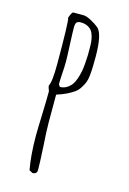

<svg xmlns="http://www.w3.org/2000/svg" viewBox="-106 -705 524 779"><g transform="rotate(15 156.0 -316.0)"><path d="M129.9 2Q129.9 -25.9 126 -95.2Q121.6 -160.6 121.6 -192.9V-312Q145 -319.3 163.1 -328.1Q182.1 -337.4 194.1 -346.2Q206.1 -355 213.9 -367.7Q223.1 -382.3 227.5 -393.6Q231.9 -404.8 233.9 -423.3Q235.8 -441.9 236.3 -459.7Q236.8 -477.5 236.8 -501Q236.8 -596.7 211.9 -619.1Q197.8 -630.9 177.7 -641.4Q157.7 -651.9 146.5 -651.9H102.5Q97.2 -651.9 87.9 -627Q93.8 -611.8 93.8 -433.1Q93.8 -357.9 83.5 -340.8Q83.5 -332 89.8 -317.9Q89.8 -280.3 87.9 -225.1Q85.4 -155.8 85.4 -131.8Q85.4 -49.3 96.7 12.2L110.8 20Q129.9 20 129.9 2ZM123 -522.5Q120.6 -575.2 120.6 -594.2Q120.6 -608.9 125.2 -615Q129.9 -621.1 142.6 -621.1Q159.2 -621.1 170.9 -615.2Q182.6 -609.4 189 -601.1Q195.3 -592.8 199.2 -579.1Q202.6 -566.4 203.6 -555.7Q204.6 -544.9 204.6 -526.9V-500Q203.1 -458 198.7 -433.1Q190.4 -391.1 176.8 -372.6Q168 -360.8 155.5 -353.5Q143.1 -346.2 127.9 -346.2L121.6 -356Q121.6 -375 123.5 -402.8Q125.5 -430.7 125.5 -450.2Q125.5 -468.8 123 -522.5Z"/></g></svg>

Font: Amatica SC
Style: Regular
Weight: 400
Designer: Vernon Adams, Ben Nathan
Foundry: newtypography
Version: Version 2.001